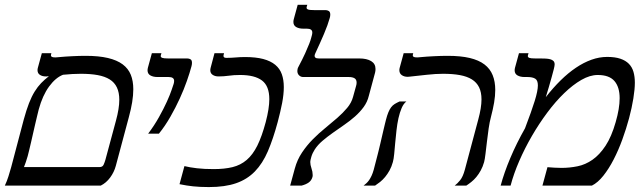

<svg xmlns="http://www.w3.org/2000/svg" viewBox="-49 -757 2611 783"><path d="M145.5 -445.8Q143.1 -445.3 141.4 -445.3Q139.6 -445.3 137.7 -445.3Q123.5 -445.3 113.8 -451.7Q104 -458 104 -471.2Q104 -475.6 105.5 -481L121.6 -540H160.6L159.2 -534.7Q158.7 -533.2 158.7 -531.2Q158.7 -527.3 162.4 -525.1Q166 -522.9 176.3 -522.9Q178.7 -522.9 182.4 -523.2Q186 -523.4 189.9 -523.9Q216.3 -526.4 245.4 -527.8Q274.4 -529.3 300.8 -529.3Q354 -529.3 391.1 -520.5Q428.2 -511.7 451.2 -494.6Q474.1 -477.5 484.4 -452.1Q494.6 -426.8 494.6 -393.1Q494.6 -368.7 490 -340.3Q485.4 -312 476.6 -279.8L423.3 -80.6Q416.5 -55.2 400.4 -33.2Q384.3 -11.2 361.8 0H-29.3Q-20.5 -18.6 -14.6 -37.6Q-8.8 -56.6 -3.4 -75.2L47.9 -269.5Q58.6 -308.6 69.3 -336.2Q80.1 -363.8 92.3 -383.5Q104.5 -403.3 118.7 -418Q132.8 -432.6 150.4 -446.3Q148.9 -446.3 147.7 -446Q146.5 -445.8 145.5 -445.8ZM108.9 -310.5Q106.4 -300.8 102.8 -285.6Q99.1 -270.5 95 -252.7Q90.8 -234.9 86.4 -215.3Q82 -195.8 77.9 -178Q73.7 -160.2 70.1 -145Q66.4 -129.9 64 -120.6Q61 -109.4 56.4 -96.2Q51.8 -83 48.8 -75.7H357.4Q369.1 -75.7 373.5 -85.2Q377.9 -94.7 380.9 -105.5L423.8 -264.6Q437.5 -314.5 437.5 -350.1Q437.5 -379.9 427.7 -400.4Q418 -420.9 398.4 -433.1Q378.9 -445.3 349.6 -450.7Q320.3 -456.1 281.2 -456.1Q264.6 -456.1 246.1 -455.1Q227.5 -454.1 208 -452.1Q177.7 -440.4 151.1 -404.1Q124.5 -367.7 108.9 -310.5Z M555.2 -211.9Q580.6 -245.6 599.6 -279.8Q618.7 -314 631.6 -342.5Q644.5 -371.1 651.1 -390.9Q657.7 -410.6 659.2 -415Q661.1 -421.4 661.1 -427.2Q661.1 -442.9 638.7 -442.9H593.3Q575.7 -442.9 564.2 -449.5Q552.7 -456.1 552.7 -470.2Q552.7 -475.1 554.2 -481L570.3 -540H609.4L606.9 -531.7Q606.4 -530.3 606.4 -528.3Q606.4 -523.4 612.8 -521Q619.1 -518.6 637.2 -518.6H714.8Q722.2 -518.6 728 -515.1Q733.9 -511.7 733.9 -500.5Q733.9 -494.1 731.9 -486.8Q725.1 -460.9 713.1 -426.8Q701.2 -392.6 684.3 -355.7Q667.5 -318.8 646.2 -281.5Q625 -244.1 599.1 -211.9Z M949.7 -524.4Q994.1 -524.4 1024.4 -516.4Q1054.7 -508.3 1073.5 -492.7Q1092.3 -477.1 1100.3 -454.3Q1108.4 -431.6 1108.4 -401.9Q1108.4 -372.6 1101.6 -336.9Q1094.7 -301.3 1083.5 -259.3Q1064.9 -190.4 1043.5 -140.4Q1022 -90.3 990.5 -57.9Q959 -25.4 913.8 -9.8Q868.7 5.9 802.7 5.9Q783.7 5.9 768.1 5.1Q752.4 4.4 738.5 2.9Q724.6 1.5 711.4 -0.7Q698.2 -2.9 683.1 -5.9L703.1 -79.6Q725.1 -74.2 754.2 -70.8Q783.2 -67.4 822.3 -67.4Q866.2 -67.4 899.2 -75.4Q932.1 -83.5 957 -104.7Q981.9 -126 1000.5 -163.3Q1019 -200.7 1034.7 -259.3Q1049.3 -314.9 1049.3 -352.5Q1049.3 -406.2 1019.5 -428.7Q989.7 -451.2 930.2 -451.2Q904.3 -451.2 883.8 -448.2Q863.3 -445.3 842.3 -445.3Q828.1 -445.3 818.4 -451.7Q808.6 -458 808.6 -470.7Q808.6 -475.1 810.1 -481L825.7 -540H864.7L863.3 -534.7Q862.3 -530.8 862.3 -529.3Q862.3 -525.4 865 -523.2Q867.7 -521 874.5 -521Q885.3 -521 894.5 -521.5Q903.8 -522 912.4 -522.7Q920.9 -523.4 929.9 -523.9Q939 -524.4 949.7 -524.4Z M1225.1 -34.7Q1221.2 -21 1210.2 -12.9Q1199.2 -4.9 1180.7 0H1134.3L1153.3 -69.8Q1163.1 -106 1182.9 -135.3Q1202.6 -164.6 1226.8 -189Q1251 -213.4 1277.1 -234.6Q1303.2 -255.9 1326.4 -276.1Q1349.6 -296.4 1366.9 -317.1Q1384.3 -337.9 1390.6 -361.3L1403.3 -407.2Q1405.3 -413.6 1405.3 -419.9Q1405.3 -432.6 1397 -437.7Q1388.7 -442.9 1373 -442.9H1187.5Q1177.7 -442.9 1170.7 -449.7Q1163.6 -456.5 1163.6 -467.8Q1163.6 -471.7 1164.6 -475.8Q1165.5 -480 1168 -484.4Q1185.1 -516.6 1195.6 -539.8Q1206.1 -563 1211.9 -578.1Q1217.8 -593.3 1219.7 -601.3Q1221.7 -609.4 1222.7 -612.3Q1224.6 -618.7 1224.6 -624.5Q1224.6 -640.1 1202.1 -640.1H1188Q1170.4 -640.1 1158.9 -646.7Q1147.5 -653.3 1147.5 -667.5Q1147.5 -672.4 1148.9 -678.2L1165 -737.3H1204.1L1201.7 -729Q1201.2 -728 1201.2 -725.6Q1201.2 -720.7 1207.3 -718.3Q1213.4 -715.8 1231.9 -715.8H1278.3Q1285.6 -715.8 1291.7 -712.2Q1297.9 -708.5 1297.9 -697.3Q1297.9 -691.4 1295.9 -684.1Q1288.1 -655.8 1272.2 -618.4Q1256.3 -581.1 1237.3 -540.5Q1236.3 -538.1 1235.1 -535.2Q1233.9 -532.2 1233.9 -529.3Q1233.9 -524.9 1237.5 -521.7Q1241.2 -518.6 1252 -518.6H1416.5Q1446.8 -518.6 1464.6 -507.8Q1482.4 -497.1 1482.4 -475.6Q1482.4 -467.8 1480.5 -460.4L1455.1 -366.2Q1449.2 -341.3 1434.1 -320.6Q1418.9 -299.8 1398.4 -281.7Q1377.9 -263.7 1354.5 -247.6Q1331.1 -231.4 1308.3 -215.3Q1285.6 -199.2 1266.4 -182.9Q1247.1 -166.5 1234.9 -147.9Q1225.1 -132.8 1220.7 -117.7Q1216.3 -102.5 1216.3 -96.7Q1216.3 -84.5 1221.2 -70.6Q1226.1 -56.6 1226.1 -43.9Q1226.1 -41.5 1226.1 -39.3Q1226.1 -37.1 1225.1 -34.7Z M1553.2 -96.2Q1547.9 -77.1 1539.6 -62Q1531.2 -46.9 1521.5 -35.2Q1511.7 -23.4 1501 -14.9Q1490.2 -6.3 1480.5 0H1433.6Q1439 -3.9 1444.8 -9.3Q1450.7 -14.6 1456.1 -22.2Q1461.4 -29.8 1466.3 -40.3Q1471.2 -50.8 1475.1 -64.9L1491.2 -127Q1492.7 -132.3 1495.4 -143.8Q1498 -155.3 1501.5 -169.2Q1504.9 -183.1 1508.3 -198.5Q1511.7 -213.9 1515.1 -227.8Q1518.6 -241.7 1521 -252.4Q1523.4 -263.2 1524.9 -268.1Q1529.8 -287.1 1534.9 -299.3Q1540 -311.5 1546.1 -319.6Q1552.2 -327.6 1560.5 -332.8Q1568.8 -337.9 1580.6 -343.3H1608.4Q1596.7 -334.5 1588.9 -316.2Q1581.1 -297.9 1575.9 -274.7Q1570.8 -251.5 1567.9 -225.1Q1564.9 -198.7 1562.7 -174.3Q1560.5 -149.9 1558.6 -129.2Q1556.6 -108.4 1553.2 -96.2ZM1925.3 -96.2Q1919.9 -77.1 1911.6 -62Q1903.3 -46.9 1893.6 -35.2Q1883.8 -23.4 1873 -14.9Q1862.3 -6.3 1852.5 0H1805.2Q1816.4 -8.3 1827.6 -22.2Q1838.9 -36.1 1846.7 -64.9L1901.4 -269.5Q1914.6 -317.9 1914.6 -351.6Q1914.6 -380.9 1904.8 -400.9Q1895 -420.9 1875.5 -433.1Q1856 -445.3 1826.7 -450.7Q1797.4 -456.1 1757.8 -456.1Q1728.5 -456.1 1692.1 -452.1Q1655.8 -448.2 1620.6 -444.3Q1618.2 -443.8 1613.3 -443.8Q1599.1 -443.8 1589.4 -450.7Q1579.6 -457.5 1579.6 -471.2Q1579.6 -475.6 1581.1 -481L1597.2 -540H1636.2L1634.8 -534.7Q1634.3 -533.2 1634.3 -531.2Q1634.3 -527.3 1637.9 -525.1Q1641.6 -522.9 1651.9 -522.9Q1654.3 -522.9 1658 -523.2Q1661.6 -523.4 1665.5 -523.9Q1691.9 -526.4 1721.4 -527.8Q1751 -529.3 1777.3 -529.3Q1830.1 -529.3 1866.9 -520.5Q1903.8 -511.7 1926.8 -494.1Q1949.7 -476.6 1960.2 -450.4Q1970.7 -424.3 1970.7 -390.1Q1970.7 -366.2 1966.1 -338.9Q1961.4 -311.5 1953.1 -279.8Q1947.8 -260.3 1943.8 -233.2Q1939.9 -206.1 1936.8 -179.2Q1933.6 -152.3 1930.9 -129.6Q1928.2 -106.9 1925.3 -96.2Z M2092.3 -234.4Q2118.7 -303.7 2131.6 -345.2Q2144.5 -386.7 2144.5 -408.7Q2144.5 -429.2 2133.8 -436Q2123 -442.9 2101.6 -442.9H2090.3Q2072.8 -442.9 2061.3 -449.5Q2049.8 -456.1 2049.8 -470.2Q2049.8 -475.1 2051.3 -481L2067.4 -540H2106.4L2104 -531.7Q2103.5 -530.8 2103.5 -528.3Q2103.5 -523.4 2109.6 -521Q2115.7 -518.6 2134.3 -518.6H2154.8Q2165.5 -518.6 2176 -518.1Q2186.5 -517.6 2194.8 -515.4Q2203.1 -513.2 2208 -508.3Q2212.9 -503.4 2212.9 -494.1Q2212.9 -488.8 2209.5 -475.1Q2206.1 -461.4 2200.9 -442.9Q2195.8 -424.3 2189.5 -402.8Q2183.1 -381.3 2176.8 -360.8Q2206.5 -398.9 2237.3 -429.2Q2268.1 -459.5 2299.6 -480.7Q2331.1 -502 2363 -513.4Q2395 -524.9 2427.2 -524.9Q2459 -524.9 2480.7 -517.6Q2502.4 -510.3 2515.6 -496.8Q2528.8 -483.4 2534.4 -463.9Q2540 -444.3 2540 -419.9Q2540 -393.6 2533.9 -355.5Q2527.8 -317.4 2516.4 -274.7Q2504.9 -231.9 2489 -188.2Q2473.1 -144.5 2453.6 -106.7Q2434.1 -68.8 2411.6 -40.5Q2389.2 -12.2 2364.7 0H2163.1L2183.6 -75.2Q2197.8 -74.2 2212.4 -73.2Q2227.1 -72.3 2241.2 -72.3Q2273.9 -72.3 2306.2 -78.9Q2338.4 -85.4 2367.2 -105.5Q2396 -125.5 2420.4 -162.4Q2444.8 -199.2 2461.9 -259.3Q2478 -314.9 2478 -356.4Q2478 -401.9 2456.8 -426.5Q2435.5 -451.2 2388.7 -451.2Q2356.9 -451.2 2322 -431.2Q2287.1 -411.1 2252 -377.2Q2216.8 -343.3 2183.1 -298.1Q2149.4 -252.9 2120.4 -202.9Q2091.3 -152.8 2068.6 -100.6Q2045.9 -48.3 2033.2 0H1992.7Q2006.8 -52.7 2032.2 -112.8Q2057.6 -172.9 2091.3 -232.4Z"/></svg>

Font: Arian AMU Serif
Style: Italic
Weight: 400
Italic angle: -15°
Designer: Ruben Hakobyan (Tarumian)
Foundry: Ruben Hakobyan (Tarumian)
Version: Version 1.002